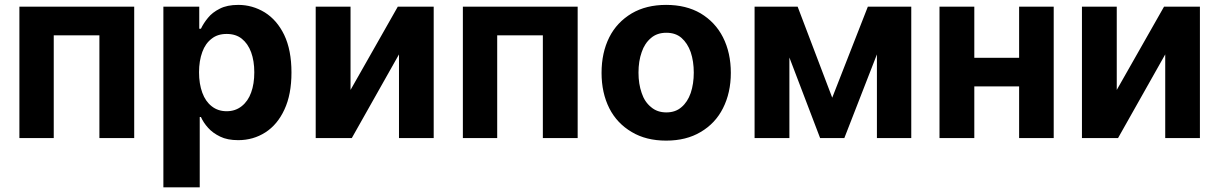

<svg xmlns="http://www.w3.org/2000/svg" viewBox="-20 -573 5061 797"><path d="M203.1 0H60.5V-545.4H537.1V0H392.6V-426.3H203.1Z M809.1 204.6H658.2V-545.4H807.1V-453.6H814Q825.2 -477.1 843.3 -499Q861.3 -521.5 892.6 -537.1Q922.9 -552.7 969.2 -552.7Q1027.8 -552.7 1079.1 -521.5Q1129.9 -489.7 1159.7 -428.2Q1189.9 -365.2 1189.9 -272Q1189.9 -180.7 1160.6 -118.2Q1131.8 -55.7 1081.5 -23.4Q1031.2 8.8 968.8 8.8Q923.8 8.8 894 -5.9Q862.8 -21 843.8 -42.5Q824.7 -63.5 814 -87.4H809.1ZM806.2 -272.9Q806.2 -225.1 819.8 -188Q833 -151.9 858.9 -131.8Q884.8 -111.3 920.9 -111.3Q957 -111.3 983.4 -132.3Q1009.8 -153.3 1022.5 -189Q1035.6 -224.6 1035.6 -272.9Q1035.6 -319.8 1022.5 -356Q1009.3 -391.6 983.9 -412.1Q959 -432.1 920.9 -432.1Q883.3 -432.1 858.9 -412.6Q832.5 -392.6 819.8 -357.4Q806.2 -320.3 806.2 -272.9Z M1435.1 -545.4V-199.7L1631.3 -545.4H1780.3V0H1636.2V-347.2L1440.4 0H1290.5V-545.4Z M2043.9 0H1901.4V-545.4H2377.9V0H2233.4V-426.3H2043.9Z M2745.1 10.7Q2662.1 10.7 2602.5 -24.9Q2541 -61 2509.3 -123.5Q2477.1 -187.5 2477.1 -270.5Q2477.1 -354.5 2509.3 -418.5Q2540.5 -480.5 2602.5 -517.6Q2662.6 -552.7 2745.1 -552.7Q2828.1 -552.7 2888.2 -517.6Q2949.2 -481 2981 -418.5Q3013.7 -354 3013.7 -270.5Q3013.7 -188 2981 -123.5Q2949.2 -60.5 2888.2 -24.9Q2828.6 10.7 2745.1 10.7ZM2809.1 -128.4Q2834 -149.4 2847.2 -187Q2859.9 -225.1 2859.9 -271.5Q2859.9 -318.4 2847.2 -356.4Q2834 -393.6 2809.1 -415.5Q2784.7 -437 2746.1 -437Q2707.5 -437 2682.6 -415.5Q2655.8 -393.1 2643.6 -356.4Q2630.4 -319.3 2630.4 -271.5Q2630.4 -224.6 2643.6 -187Q2655.8 -149.9 2682.6 -128.4Q2708 -106.4 2746.1 -106.4Q2784.2 -106.4 2809.1 -128.4Z M3291 -545.4 3434.6 -167.5 3582.5 -545.4H3697.3L3484.9 0H3384.3L3176.3 -545.4ZM3112.3 -545.4H3256.8V0H3112.3ZM3762.7 0H3620.1V-545.4H3762.7Z M3974.6 -333H4259.3V-214.4H3974.6ZM3879.9 -545.4H4024.4V0H3879.9ZM4210.4 -545.4H4354V0H4210.4Z M4615.7 -545.4V-199.7L4812 -545.4H4960.9V0H4816.9V-347.2L4621.1 0H4471.2V-545.4Z"/></svg>

Font: My Font
Style: Bold
Weight: 500
Designer: Rasmus Andersson
Foundry: rsms
Version: Version 0.001